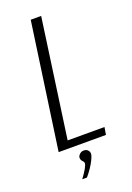

<svg xmlns="http://www.w3.org/2000/svg" viewBox="-143 -645 583 847"><g transform="rotate(-20 148.5 -221.5)"><path d="M33 0 117 -591H166L88 -35H261L255 0ZM90 148Q107 125 116 109Q125 93 125 85Q125 80 121.5 76.5Q118 73 114.5 68Q111 63 111 54Q112 46 120 38.5Q128 31 139 31Q151 31 158 38Q165 45 165 56Q164 66 156 82.5Q148 99 136.5 116Q125 133 112 148Z"/></g></svg>

Font: Alumni Sans Light
Style: Italic
Weight: 300
Italic angle: -8°
Version: Version 1.016